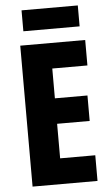

<svg xmlns="http://www.w3.org/2000/svg" viewBox="-60 -930 558 969"><g transform="rotate(-5 219.5 -445.5)"><path d="M394 0H65V-714H394V-585H216V-434H381V-305H216V-130H394ZM372 -891V-785H87V-891Z"/></g></svg>

Font: Noto Sans Tamil ExtraCondensed ExtraBold
Style: Regular
Weight: 800
Width: 2
Designer: Jelle Bosma - Monotype Design Team
Foundry: Monotype Imaging Inc.
Version: Version 2.004; ttfautohint (v1.8.4.7-5d5b)